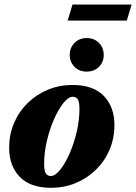

<svg xmlns="http://www.w3.org/2000/svg" viewBox="-20 -836 616 870"><path d="M308.5 -451Q403 -451 450.8 -401Q498.5 -351 498.5 -270Q498.5 -208.5 476 -156.5Q453.5 -104.5 413.8 -66Q374 -27.5 322.2 -6.2Q270.5 15 211.5 15Q117 15 69.2 -35Q21.5 -85 21.5 -166Q21.5 -227.5 44 -279.5Q66.5 -331.5 106.2 -370Q146 -408.5 197.8 -429.8Q249.5 -451 308.5 -451ZM210 -38.5Q230 -38.5 252.5 -66.5Q275 -94.5 295 -139.8Q315 -185 327.5 -238.2Q340 -291.5 340 -342Q340 -375 332.2 -386.2Q324.5 -397.5 310 -397.5Q290 -397.5 267.5 -369.5Q245 -341.5 225 -296.2Q205 -251 192.5 -197.8Q180 -144.5 180 -94Q180 -61 187.8 -49.8Q195.5 -38.5 210 -38.5ZM373 -511.5Q339 -511.5 317.5 -533.2Q296 -555 296 -587Q296 -619.5 317.5 -641.5Q339 -663.5 373 -663.5Q407 -663.5 428.5 -641.5Q450 -619.5 450 -587Q450 -555 428.5 -533.2Q407 -511.5 373 -511.5ZM286.5 -742.5 308.5 -815.5H576.5L554.5 -742.5Z"/></svg>

Font: Newsreader 16pt ExtraBold
Style: Italic
Weight: 800
Italic angle: -17°
Designer: Hugues Gentile
Foundry: Production Type
Version: Version 1.003; ttfautohint (v1.8.3)